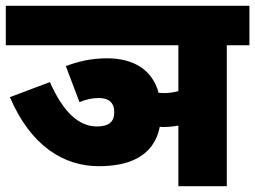

<svg xmlns="http://www.w3.org/2000/svg" viewBox="-20 -642 880 662"><path d="M207 -414 254 -290C277 -299 297 -304 321 -304C354 -304 374 -289 374 -255C374 -222 355 -206 314 -206C253 -206 199 -253 152 -359L14 -307C87 -137 201 -69 321 -69C419 -69 510 -99 531 -205C534 -205 537 -204 540 -204C560 -204 578 -206 595 -209V0H762V-486H840V-622H0V-486H595V-328C580 -324 564 -321 546 -321C539 -321 533 -322 527 -322C506 -398 445 -441 349 -441C295 -441 249 -430 207 -414Z"/></svg>

Font: Noto Sans Devanagari UI SemiCondensed Black
Style: Regular
Weight: 900
Width: 4
Designer: Jelle Bosma - Monotype Design Team
Foundry: Monotype Imaging Inc.
Version: Version 2.004